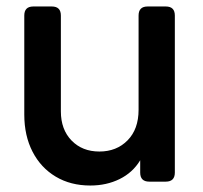

<svg xmlns="http://www.w3.org/2000/svg" viewBox="-20 -561 626 593"><path d="M259 12Q198 12 152 -15.5Q106 -43 80.5 -92.5Q55 -142 55 -207V-513Q55 -541 83 -541H140Q168 -541 168 -513V-217Q168 -161 201 -127Q234 -93 287 -93Q340 -93 374 -127.5Q408 -162 408 -222V-513Q408 -541 436 -541H492Q520 -541 520 -513V-28Q520 0 492 0H441Q413 0 413 -28V-66Q390 -28 349.5 -8Q309 12 259 12Z"/></svg>

Font: Pitagon Sans Text SemiBold
Style: Regular
Weight: 600
Designer: Travis Tran
Foundry: Pitagon
Version: Version 1.001; ttfautohint (v1.8.4.7-5d5b);gftools[0.9.26]